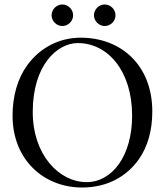

<svg xmlns="http://www.w3.org/2000/svg" viewBox="-20 -826 735 856"><path d="M659 -329C659 -536 519 -658 340 -658C241 -658 157 -611 102 -536C58 -476 36 -397 36 -310C36 -113 176 10 346 10C457 10 544 -38 599 -116C639 -173 659 -245 659 -329ZM327 -634C459 -634 569 -512 569 -310C569 -131 480 -14 366 -14C244 -14 126 -135 126 -327C126 -537 236 -634 327 -634ZM210 -758C210 -732 232 -710 258 -710C284 -710 306 -732 306 -758C306 -784 284 -806 258 -806C232 -806 210 -784 210 -758ZM399 -758C399 -732 421 -710 447 -710C473 -710 495 -732 495 -758C495 -784 473 -806 447 -806C421 -806 399 -784 399 -758Z"/></svg>

Font: Libertinus Serif Display
Style: Regular
Weight: 400
Designer: Philipp H. Poll, Khaled Hosny
Foundry: Caleb Maclennan
Version: Version 7.050;RELEASE